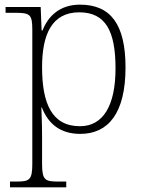

<svg xmlns="http://www.w3.org/2000/svg" viewBox="-20 -566 622 826"><path d="M23 240H265V215H231C175 215 161 210 161 140V18C161 -45 158 -83 158 -104H160C188 -31 242 10 325 10C446 10 520 -79 520 -276C520 -460 457 -546 324 -546C238 -546 187 -497 163 -435H159L155 -536H4V-511H41C108 -511 119 -506 119 -439V139C119 210 106 215 49 215H23ZM324 -23C203 -23 161 -121 161 -277C161 -416 202 -513 321 -513C435 -513 477 -431 477 -272C477 -112 424 -23 324 -23Z"/></svg>

Font: Noto Serif Myanmar ExtraLight
Style: Regular
Weight: 200
Designer: Ben Mitchell and the Monotype Design Team
Foundry: Monotype Imaging Inc.
Version: Version 2.106